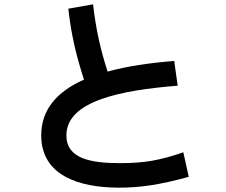

<svg xmlns="http://www.w3.org/2000/svg" viewBox="-20 -810 1040 885"><path d="M799 -415 783 -529C670 -520 566 -505 476 -480C443 -582 422 -675 409 -790L295 -770C308 -649 332 -552 367 -443C246 -389 170 -308 170 -186C170 -2 342 55 530 55C625 55 717 42 850 5L825 -108C718 -71 644 -58 535 -58C399 -58 286 -78 286 -186C286 -345 537 -394 799 -415Z"/></svg>

Font: KT Kiyosuna Sans Bold
Style: Regular
Weight: 700
Designer: [Zen Kaku Gothic] Yoshimichi Ohira
Version: Version 1.010;Glyphs 3.1.2 (3151)